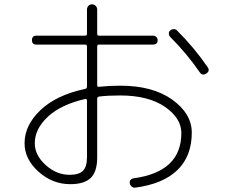

<svg xmlns="http://www.w3.org/2000/svg" viewBox="-20 -822 1040 883"><path d="M373 -367Q262 -342 201 -286Q140 -230 140 -163Q140 -108 190 -63Q240 -18 300 -18Q343 -18 361.5 -36.5Q380 -55 380 -99V-360Q380 -363 378 -365.5Q376 -368 373 -367ZM303 25Q221 25 157 -32.5Q93 -90 93 -163Q93 -246 166 -315.5Q239 -385 371 -413Q380 -415 380 -423V-608Q380 -617 371 -617H147Q127 -617 127 -637Q127 -658 147 -658H371Q380 -658 380 -667V-778Q380 -788 386.5 -795Q393 -802 403 -802Q413 -802 420 -795Q427 -788 427 -778V-667Q427 -658 435 -658H684Q693 -658 699 -652Q705 -646 705 -637Q705 -617 684 -617H435Q427 -617 427 -608V-430Q427 -421 436 -423Q486 -428 532 -428Q683 -428 772.5 -363.5Q862 -299 862 -212Q862 -104 796 -40Q730 24 602 41Q593 42 586 36.5Q579 31 577 22Q574 2 595 -2Q814 -32 814 -210Q814 -279 738 -331Q662 -383 532 -383Q474 -383 436 -378Q427 -376 427 -368V-98Q427 -33 397.5 -4Q368 25 303 25ZM794 -682Q875 -601 935 -513Q947 -496 929 -484Q911 -472 899 -489Q839 -576 763 -652Q757 -658 756.5 -667Q756 -676 763 -682Q770 -688 779 -688Q788 -688 794 -682Z"/></svg>

Font: Rounded Mplus 1c Light
Style: Regular
Weight: 300
Version: Version 1.059.20150529